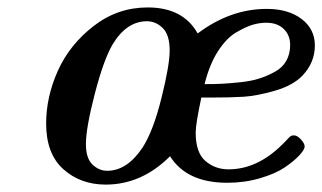

<svg xmlns="http://www.w3.org/2000/svg" viewBox="-20 -480 866 516"><path d="M104 -147.9Q104 -219.7 135.5 -289.8Q167 -359.9 231.4 -409.9Q295.9 -460 377 -460Q472.2 -460 511.2 -390.1Q599.1 -456.1 696.8 -456.1Q754.9 -456.1 790.5 -429Q826.2 -401.9 826.2 -357.9Q826.2 -312 793 -276.9Q767.1 -250 718.5 -236.1Q669.9 -222.2 635 -220Q600.1 -217.8 544.9 -217.8H521Q505.9 -146 505.9 -124Q505.9 -69.8 532 -47.4Q558.1 -24.9 594.2 -24.9Q671.4 -24.9 738.8 -91.8Q742.7 -95.7 747.8 -100.8Q752.9 -106 754.4 -107.9Q755.9 -109.9 759 -112.5Q762.2 -115.2 764.6 -115.7Q767.1 -116.2 770 -116.2Q778.8 -116.2 788.8 -105.2Q798.8 -94.2 798.8 -86.2Q798.8 -78.1 784.4 -62.5Q770 -46.9 745.1 -30Q720.2 -13.2 678.7 -1Q637.2 11.2 590.8 11.2Q481.9 11.2 437 -60.1Q360.8 16.1 264.2 16.1Q196.3 16.1 150.1 -25.4Q104 -66.9 104 -147.9ZM210.9 -92.8Q210.9 -54.7 228.5 -37.8Q246.1 -21 268.1 -21Q321.3 -21 362.8 -83Q391.6 -127 413.8 -216.1Q436 -305.2 436 -344.2Q436 -386.2 417.5 -404.5Q398.9 -422.9 375 -422.9Q319.8 -422.9 282.2 -359.9Q258.3 -318.8 234.6 -227.3Q210.9 -135.7 210.9 -92.8ZM529.8 -253.9Q556.6 -253.9 576.4 -254.9Q596.2 -255.9 626 -259Q655.8 -262.2 677 -269Q698.2 -275.9 718.5 -286.9Q738.8 -297.9 749.3 -316.4Q759.8 -335 759.8 -358.9Q759.8 -385.7 742.4 -402.3Q725.1 -418.9 695.8 -418.9Q677.7 -418.9 659.4 -413.6Q641.1 -408.2 615 -393.1Q588.9 -377.9 565.9 -342.5Q543 -307.1 529.8 -253.9Z"/></svg>

Font: CMU Serif
Style: BoldItalic
Weight: 700
Italic angle: -14.04°
Version: Version 0.7.0